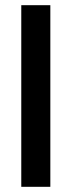

<svg xmlns="http://www.w3.org/2000/svg" viewBox="-20 -720 276 740"><path d="M62 0V-700H174V0Z"/></svg>

Font: Figtree Light SemiBold
Style: Regular
Weight: 600
Version: Version 2.002